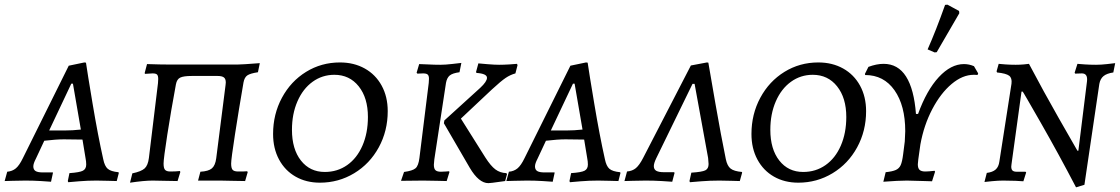

<svg xmlns="http://www.w3.org/2000/svg" viewBox="-42 -775 4806 824"><path d="M466 -36 468 -33 459 2Q449 2 423.5 1Q398 0 372 0Q334 0 297.5 3Q261 6 251 7L249 2L256 -32Q300 -35 314 -42.5Q328 -50 328 -69Q328 -82 325 -97L312 -176L232 -177Q199 -177 148 -171L112 -94Q101 -73 101 -61Q101 -47 110.5 -41Q120 -35 142 -35H185V-32L177 5Q167 4 133.5 2Q100 0 67 0Q37 0 11.5 1Q-14 2 -22 2L-11 -38Q11 -40 26 -52.5Q41 -65 56 -96L253 -493L320 -507L327 -506Q333 -464 355.5 -329.5Q378 -195 401 -92Q407 -62 420.5 -50.5Q434 -39 466 -36ZM235 -215Q269 -215 305 -219L271 -416H264L169 -215Z M526 -31Q564 -39 578.5 -52Q593 -65 597 -97L636 -418Q637 -425 637 -436Q637 -450 632 -455Q627 -460 613 -460L580 -458L579 -462L589 -500Q647 -498 686 -498H977Q995 -498 1073 -504L1065 -465Q1032 -460 1019.5 -451.5Q1007 -443 1003 -421Q983 -305 966.5 -198.5Q950 -92 950 -73Q950 -53 956.5 -46Q963 -39 980 -39Q1009 -39 1019 -40L1021 -36L1010 2L953 1Q934 0 903 0H808L818 -38Q853 -40 867.5 -52.5Q882 -65 886 -96L926 -410L927 -421Q927 -437 918.5 -443Q910 -449 892 -449H781Q746 -449 731.5 -442Q717 -435 713 -413Q692 -300 676 -197Q660 -94 660 -73Q660 -53 666.5 -46Q673 -39 689 -39Q712 -39 730 -41L732 -37L720 2L664 1Q645 0 613 0Q577 0 516 9Z M1130 -200Q1130 -285 1168 -355.5Q1206 -426 1271.5 -466.5Q1337 -507 1417 -507Q1477 -507 1523.5 -481Q1570 -455 1596 -407.5Q1622 -360 1622 -298Q1622 -213 1583.5 -142.5Q1545 -72 1478 -31.5Q1411 9 1331 9Q1272 9 1226.5 -17Q1181 -43 1155.5 -90.5Q1130 -138 1130 -200ZM1537 -273Q1537 -355 1497.5 -404.5Q1458 -454 1393 -454Q1341 -454 1299.5 -424Q1258 -394 1234.5 -340Q1211 -286 1211 -218Q1211 -135 1249.5 -86Q1288 -37 1352 -37Q1406 -37 1448 -66.5Q1490 -96 1513.5 -150Q1537 -204 1537 -273Z M1799 -437Q1799 -450 1793.5 -455Q1788 -460 1774 -460L1749 -459L1746 -463L1757 -500Q1767 -500 1794.5 -498.5Q1822 -497 1848 -497Q1869 -497 1899 -500.5Q1929 -504 1938 -505L1930 -465Q1900 -461 1888 -451Q1876 -441 1872 -419L1822 -91Q1820 -73 1820 -68Q1820 -51 1827 -44.5Q1834 -38 1850 -38Q1862 -38 1872 -39Q1882 -40 1885 -40L1887 -37L1875 2Q1864 2 1834.5 1Q1805 0 1774 0L1679 1L1692 -37Q1729 -42 1741.5 -53Q1754 -64 1758 -97L1798 -419Q1799 -426 1799 -437ZM2019 -398Q2048 -425 2048 -441Q2048 -459 2003 -462L2001 -466L2011 -503Q2021 -502 2051 -499.5Q2081 -497 2100 -497Q2119 -497 2144 -498.5Q2169 -500 2177 -501L2179 -495L2170 -460Q2148 -454 2128 -440.5Q2108 -427 2069 -391L1936 -266L2041 -99Q2064 -63 2084 -48Q2104 -33 2131 -32L2134 -28L2126 2Q2116 3 2093 6.5Q2070 10 2054 11Q2013 11 1974 -55L1863 -246L1865 -258Z M2619 -36 2621 -33 2612 2Q2602 2 2576.5 1Q2551 0 2525 0Q2487 0 2450.5 3Q2414 6 2404 7L2402 2L2409 -32Q2453 -35 2467 -42.5Q2481 -50 2481 -69Q2481 -82 2478 -97L2465 -176L2385 -177Q2352 -177 2301 -171L2265 -94Q2254 -73 2254 -61Q2254 -47 2263.5 -41Q2273 -35 2295 -35H2338V-32L2330 5Q2320 4 2286.5 2Q2253 0 2220 0Q2190 0 2164.5 1Q2139 2 2131 2L2142 -38Q2164 -40 2179 -52.5Q2194 -65 2209 -96L2406 -493L2473 -507L2480 -506Q2486 -464 2508.5 -329.5Q2531 -195 2554 -92Q2560 -62 2573.5 -50.5Q2587 -39 2619 -36ZM2388 -215Q2422 -215 2458 -219L2424 -416H2417L2322 -215Z M2917 2 2925 -34Q2971 -37 2985 -44Q2999 -51 2999 -71Q2999 -79 2997 -97L2939 -415H2930L2774 -95Q2764 -74 2764 -62Q2764 -48 2774.5 -42Q2785 -36 2807 -36H2851L2853 -33L2843 5Q2833 4 2798 2Q2763 0 2729 0Q2698 0 2672.5 1Q2647 2 2638 2L2649 -39Q2672 -41 2687 -53.5Q2702 -66 2718 -97L2923 -494L2992 -507L2998 -506Q3005 -464 3028.5 -329.5Q3052 -195 3073 -92Q3079 -63 3093.5 -51.5Q3108 -40 3142 -37L3143 -34L3133 2Q3123 2 3097 1Q3071 0 3045 0Q3005 0 2967.5 3Q2930 6 2919 7Z M3183 -200Q3183 -285 3221 -355.5Q3259 -426 3324.5 -466.5Q3390 -507 3470 -507Q3530 -507 3576.5 -481Q3623 -455 3649 -407.5Q3675 -360 3675 -298Q3675 -213 3636.5 -142.5Q3598 -72 3531 -31.5Q3464 9 3384 9Q3325 9 3279.5 -17Q3234 -43 3208.5 -90.5Q3183 -138 3183 -200ZM3590 -273Q3590 -355 3550.5 -404.5Q3511 -454 3446 -454Q3394 -454 3352.5 -424Q3311 -394 3287.5 -340Q3264 -286 3264 -218Q3264 -135 3302.5 -86Q3341 -37 3405 -37Q3459 -37 3501 -66.5Q3543 -96 3566.5 -150Q3590 -204 3590 -273Z M4156 -460 4153 -453Q4148 -454 4137 -454Q4089 -454 4042 -414.5Q3995 -375 3959 -306.5Q3923 -238 3908 -155L3899 -91Q3897 -75 3897 -70Q3897 -53 3904.5 -46Q3912 -39 3929 -39Q3942 -39 3969 -42L3971 -38L3958 3L3925 2L3850 0Q3814 0 3749 5L3759 -36Q3788 -39 3802.5 -45.5Q3817 -52 3823.5 -66.5Q3830 -81 3834 -113L3841 -168Q3843 -198 3843 -212Q3843 -322 3797 -387.5Q3751 -453 3671 -453L3670 -458L3685 -488Q3720 -501 3750 -501Q3812 -501 3846.5 -446.5Q3881 -392 3889 -286H3898Q3935 -388 3987 -444Q4039 -500 4095 -500Q4117 -500 4138 -491ZM3978 -551 3969 -550 3939 -563Q3975 -644 4014 -754L4024 -755L4074 -728L4075 -718Z M4623 -426Q4627 -460 4601 -460L4572 -459L4570 -463L4582 -501Q4591 -500 4614.5 -498.5Q4638 -497 4662 -497Q4683 -497 4709.5 -500Q4736 -503 4744 -504L4736 -464Q4708 -460 4694 -448.5Q4680 -437 4676 -415L4612 18L4576 29Q4502 -113 4424.5 -248.5Q4347 -384 4347 -382H4342L4299 -70L4298 -60Q4298 -48 4303.5 -43Q4309 -38 4321 -38H4359L4362 -35L4350 3Q4341 2 4316 1Q4291 0 4263 0Q4242 0 4216.5 2.5Q4191 5 4183 6L4193 -33Q4218 -36 4231 -47.5Q4244 -59 4247 -82L4299 -416Q4302 -440 4289 -450Q4276 -460 4237 -464Q4235 -468 4235 -469L4244 -501Q4252 -500 4273.5 -498.5Q4295 -497 4317 -497Q4334 -497 4351.5 -498.5Q4369 -500 4374 -501Q4438 -380 4501 -269.5Q4564 -159 4582 -128H4586Z"/></svg>

Font: Alegreya SC
Style: Italic
Weight: 400
Italic angle: -7°
Designer: Juan Pablo del Peral
Foundry: Huerta Tipografica
Version: Version 2.007; ttfautohint (v1.6)